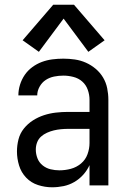

<svg xmlns="http://www.w3.org/2000/svg" viewBox="-20 -787 540 815"><path d="M201 8Q226 8 250 3Q274 -2 295.5 -14.5Q317 -27 333.5 -45.5Q350 -64 360 -86V0H440V-363Q440 -388 435 -412.5Q430 -437 417.5 -458Q405 -479 386 -495Q367 -511 344.5 -521Q322 -531 297.5 -534.5Q273 -538 249 -538Q225 -538 202 -535Q179 -532 157.5 -524Q136 -516 117 -502Q98 -488 85 -469Q72 -450 65 -427.5Q58 -405 58 -382Q58 -382 58 -382Q58 -382 58 -382H138Q138 -401 148 -419Q158 -437 174 -447.5Q190 -458 209.5 -462Q229 -466 249 -466Q270 -466 291.5 -460.5Q313 -455 329 -441Q345 -427 352.5 -406Q360 -385 360 -363V-312H269Q243 -312 217 -309Q191 -306 166.5 -298Q142 -290 120 -276Q98 -262 81.5 -241.5Q65 -221 58.5 -195.5Q52 -170 52 -144Q52 -114 61 -84.5Q70 -55 91 -33Q112 -11 141.5 -1.5Q171 8 201 8ZM232 -64Q213 -64 194.5 -68.5Q176 -73 161 -85Q146 -97 139 -115Q132 -133 132 -152Q132 -168 137.5 -182.5Q143 -197 154 -207Q165 -217 179.5 -223.5Q194 -230 208.5 -233.5Q223 -237 238.5 -238.5Q254 -240 269 -240H360V-180Q360 -156 351.5 -132.5Q343 -109 324 -93Q305 -77 281 -70.5Q257 -64 232 -64ZM145 -567 250 -708 355 -567 424 -616 294 -767H206L76 -616Z"/></svg>

Font: Iosevka SS09
Style: Regular
Weight: 400
Monospace: yes
Designer: Belleve Invis
Foundry: Belleve Invis
Version: Version 5.2.1; ttfautohint (v1.8.3)